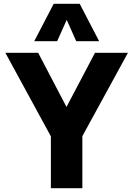

<svg xmlns="http://www.w3.org/2000/svg" viewBox="-20 -988 700 1008"><path d="M247.1 0V-272.1L8.1 -710.9H180.3L329.1 -426.6L478.8 -710.9H651.8L412.4 -273.2V0ZM159.8 -771.8 261.8 -967.9H398.5L500.4 -771.8H380.1L330.3 -883.6L280.1 -771.8Z"/></svg>

Font: Comme
Style: Regular
Weight: 400
Designer: Vernon Adams
Foundry: Vernon Adams
Version: Version 1.000;gftools[0.9.27]